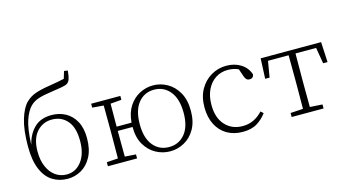

<svg xmlns="http://www.w3.org/2000/svg" viewBox="-85 -1094 2583 1430"><g transform="rotate(-15 1207.0 -378.5)"><path d="M289 13Q223 13 172 -19Q121 -51 92 -119.5Q63 -188 63 -296Q63 -421 87 -501.5Q111 -582 148 -619Q181 -652 224.5 -667Q268 -682 327 -691Q403 -703 451 -714L468 -770L496 -766Q492 -722 485 -702Q478 -682 464 -672Q451 -663 416.5 -657Q382 -651 334 -644Q274 -636 235.5 -623.5Q197 -611 171 -585Q139 -553 117 -489Q95 -425 90 -304L91 -305Q109 -380 158 -428.5Q207 -477 292 -477Q351 -477 399 -451Q447 -425 475.5 -373Q504 -321 504 -243Q504 -157 473.5 -100Q443 -43 394 -15Q345 13 289 13ZM289 -20Q359 -20 404 -78.5Q449 -137 449 -237Q449 -340 404 -392Q359 -444 286 -444Q215 -444 168.5 -391.5Q122 -339 122 -241Q122 -173 144 -123Q166 -73 204 -46.5Q242 -20 289 -20Z M1079 -20Q1154 -20 1201 -76.5Q1248 -133 1248 -239Q1248 -346 1201 -404Q1154 -462 1079 -462Q1003 -462 956.5 -404.5Q910 -347 910 -240Q910 -134 956.5 -77Q1003 -20 1079 -20ZM1079 13Q1021 13 969.5 -15Q918 -43 885.5 -98Q853 -153 853 -235H739Q739 -180 739.5 -128.5Q740 -77 740 -37L825 -31V0H600V-31L687 -37Q687 -78 687.5 -126Q688 -174 688 -214V-268Q688 -308 687.5 -356.5Q687 -405 687 -445L600 -452V-482H825V-452L740 -445Q740 -405 739.5 -356Q739 -307 739 -268H854Q860 -343 893 -393.5Q926 -444 975.5 -469.5Q1025 -495 1079 -495Q1136 -495 1187.5 -466.5Q1239 -438 1271.5 -381Q1304 -324 1304 -240Q1304 -156 1271.5 -99.5Q1239 -43 1187.5 -15Q1136 13 1079 13Z M1639 13Q1569 13 1517 -17.5Q1465 -48 1436.5 -104.5Q1408 -161 1408 -237Q1408 -317 1440.5 -374.5Q1473 -432 1527 -463.5Q1581 -495 1644 -495Q1709 -495 1756.5 -464.5Q1804 -434 1821 -381Q1816 -352 1788 -352Q1772 -352 1763.5 -361Q1755 -370 1750 -384L1729 -445Q1692 -462 1646 -462Q1594 -462 1552.5 -435Q1511 -408 1487 -358.5Q1463 -309 1463 -241Q1463 -141 1514.5 -85Q1566 -29 1648 -29Q1696 -29 1734 -47.5Q1772 -66 1803 -100L1823 -82Q1794 -42 1750.5 -14.5Q1707 13 1639 13Z M1900 -326 1907 -482H2373L2381 -326H2347L2326 -450H2167Q2167 -410 2166.5 -359.5Q2166 -309 2166 -268V-214Q2166 -174 2166.5 -126Q2167 -78 2167 -37L2263 -31V0H2017V-31L2114 -37Q2114 -78 2114.5 -126Q2115 -174 2115 -214V-268Q2115 -309 2114.5 -359.5Q2114 -410 2114 -450H1955L1934 -326Z"/></g></svg>

Font: Source Serif 4 SmText Light
Style: Regular
Weight: 300
Designer: Frank Grießhammer
Foundry: Adobe
Version: Version 4.005;hotconv 1.1.0;makeotfexe 2.6.0